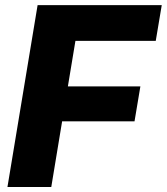

<svg xmlns="http://www.w3.org/2000/svg" viewBox="-20 -748 667 768"><path d="M9.8 0 130.4 -727.5H627L603 -584.5H281.7L251.5 -402.3H541.5L518.1 -262.7H228.5L185.1 0Z"/></svg>

Font: Inter Extra Bold
Style: Italic
Weight: 800
Italic angle: -9.39999°
Designer: Rasmus Andersson
Foundry: rsms
Version: Version 4.000;git-3c8e0fc